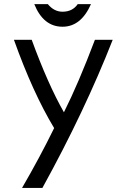

<svg xmlns="http://www.w3.org/2000/svg" viewBox="-20 -929 626 949"><path d="M88.9 0Q176.8 -151.4 247.6 -295.9Q142.6 -469.7 48.8 -732.4H136.7Q216.3 -514.2 295.9 -374Q367.2 -515.6 449.2 -732.4H537.1Q398.4 -378.9 189.5 0ZM149.4 -908.7H216.3Q247.1 -871.1 289.1 -871.1Q338.4 -871.1 364.3 -908.7H429.7Q380.4 -796.9 289.1 -796.9Q194.3 -796.9 149.4 -908.7Z"/></svg>

Font: Consola Mono
Style: Book
Weight: 400
Monospace: yes
Version: Version 2.001